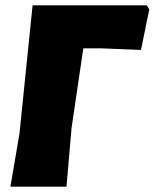

<svg xmlns="http://www.w3.org/2000/svg" viewBox="-20 -683 579 719"><path d="M530 -663 539 -648 508 -496 358 -502H292L248 -204L229 16H19L53 -183L102 -663Z"/></svg>

Font: Alegreya Sans Black
Style: Italic
Weight: 900
Italic angle: -7°
Designer: Juan Pablo del Peral
Foundry: Huerta Tipografica
Version: Version 2.007